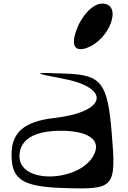

<svg xmlns="http://www.w3.org/2000/svg" viewBox="-20 -1044 710 1066"><path d="M44 -185C44 -46 106 -7 335 0C618 9 626 0 600 -309C577 -583 543 -627 353 -635C159 -643 155 -640 326 -608C600 -557 573 -422 282 -389C114 -370 44 -309 44 -185ZM88 -176C88 -268 168 -318 318 -318C459 -318 532 -274 509 -203C453 -35 88 -12 88 -176ZM406 -882C373 -794 393 -755 459 -777C591 -822 663 -1024 547 -1024C497 -1024 436 -961 406 -882Z"/></svg>

Font: Venom Sans
Style: Regular
Weight: 400
Version: Version 1.001